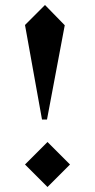

<svg xmlns="http://www.w3.org/2000/svg" viewBox="-20 -738 380 768"><path d="M148 -260 80 -638 160 -718 239 -637 168 -260ZM170 10 80 -80 170 -170 260 -80Z"/></svg>

Font: Rowdies Light
Style: Regular
Weight: 300
Designer: Jaikishan Patel
Version: Version 1.000; ttfautohint (v1.8.3)